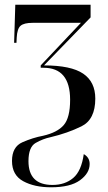

<svg xmlns="http://www.w3.org/2000/svg" viewBox="-20 -556 458 816"><path d="M197 240Q279 240 320 210Q361 180 361 141Q361 113 336 99Q326 171 291 200.5Q256 230 203 230Q101 230 101 129Q101 69 131.5 51.5Q162 34 195 27Q267 10 326 -19Q385 -48 385 -137Q385 -208 333.5 -243Q282 -278 167 -278L365 -482V-536H45L40 -374H50L51 -396Q53 -434 67.5 -446.5Q82 -459 119 -459H324L153 -278V-268H165Q278 -268 278 -132Q278 -56 251 -24.5Q224 7 163 21Q120 29 75.5 48.5Q31 68 31 128Q31 188 78.5 214Q126 240 197 240Z"/></svg>

Font: Noto Serif Display Condensed Semi
Style: Regular
Weight: 600
Width: 3
Designer: Monotype Design Team
Foundry: Monotype Imaging Inc.
Version: Version 1.900